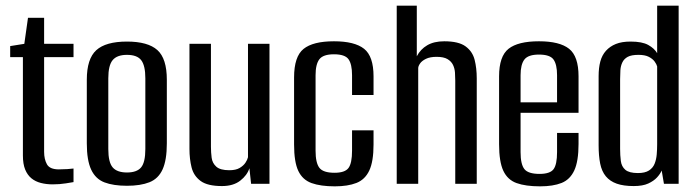

<svg xmlns="http://www.w3.org/2000/svg" viewBox="-20 -650 2468 679"><path d="M166 2Q144 2 124.5 -3Q105 -8 91 -19.5Q77 -31 69 -50.5Q61 -70 61 -100V-448H16V-487L66 -495L79 -587H136V-495H240V-448H136V-113Q136 -87 146 -69Q156 -51 188 -51Q202 -51 218 -52Q234 -53 240 -54V-6Q234 -5 212.5 -1.5Q191 2 166 2Z M429 7Q381 7 349.5 -5Q318 -17 302.5 -50Q287 -83 287 -143V-368Q287 -442 320.5 -472.5Q354 -503 429 -503Q503 -503 536.5 -473Q570 -443 570 -368V-143Q570 -84 555 -51Q540 -18 508.5 -5.5Q477 7 429 7ZM429 -40Q464 -40 479 -58Q494 -76 494 -123V-373Q494 -418 479.5 -437Q465 -456 429 -456Q394 -456 378.5 -437.5Q363 -419 363 -373V-123Q363 -76 378.5 -58Q394 -40 429 -40Z M765 8Q714 8 689.5 -10Q665 -28 657.5 -58Q650 -88 650 -123V-495H726V-131Q726 -111 728.5 -92Q731 -73 745 -60.5Q759 -48 791 -48Q814 -48 827.5 -56Q841 -64 848 -74.5Q855 -85 857 -94V-495H933V0H868L862 -55Q854 -30 829.5 -11Q805 8 765 8Z M1164 9Q1114 9 1082 -2.5Q1050 -14 1035 -45.5Q1020 -77 1020 -139V-376Q1020 -450 1053.5 -477Q1087 -504 1161 -504Q1234 -504 1267.5 -477.5Q1301 -451 1301 -380V-314H1225V-384Q1225 -423 1212.5 -440.5Q1200 -458 1161 -458Q1123 -458 1109.5 -440.5Q1096 -423 1096 -384V-117Q1096 -74 1109.5 -56.5Q1123 -39 1163 -39Q1200 -39 1212.5 -56Q1225 -73 1225 -117V-189H1301V-139Q1301 -79 1286 -47Q1271 -15 1240.5 -3Q1210 9 1164 9Z M1383 0V-630H1454V-451Q1467 -476 1491 -490Q1515 -504 1551 -504Q1602 -504 1626.5 -486Q1651 -468 1658.5 -438.5Q1666 -409 1666 -373V0H1590V-365Q1590 -379 1589 -393.5Q1588 -408 1582 -420.5Q1576 -433 1562.5 -441Q1549 -449 1524 -449Q1501 -449 1486.5 -442Q1472 -435 1465.5 -425.5Q1459 -416 1459 -409V0Z M1890 9Q1839 9 1807 -2.5Q1775 -14 1760 -46Q1745 -78 1745 -140V-380Q1745 -451 1778.5 -477.5Q1812 -504 1886 -504Q1959 -504 1992.5 -477.5Q2026 -451 2026 -380V-251H1821V-112Q1821 -69 1834.5 -52Q1848 -35 1888 -35Q1925 -35 1937.5 -51.5Q1950 -68 1950 -112V-180H2026V-141Q2026 -80 2011 -47.5Q1996 -15 1966 -3Q1936 9 1890 9ZM1821 -288H1950V-384Q1950 -422 1937.5 -439.5Q1925 -457 1886 -457Q1848 -457 1834.5 -439.5Q1821 -422 1821 -384Z M2221 8Q2185 8 2161 -0.5Q2137 -9 2122.5 -26.5Q2108 -44 2102.5 -71.5Q2097 -99 2097 -136V-381Q2097 -410 2103 -432.5Q2109 -455 2123 -470.5Q2137 -486 2158 -494.5Q2179 -503 2210 -503Q2251 -503 2272.5 -491Q2294 -479 2304 -462V-630H2380V0H2328L2320 -47Q2315 -35 2303.5 -22.5Q2292 -10 2272.5 -1Q2253 8 2221 8ZM2236 -38Q2261 -38 2275 -47Q2289 -56 2295 -71Q2301 -86 2302.5 -104Q2304 -122 2304 -140V-415Q2302 -423 2295 -432.5Q2288 -442 2274.5 -449Q2261 -456 2238 -456Q2213 -456 2200 -449Q2187 -442 2181 -429.5Q2175 -417 2174 -402Q2173 -387 2173 -370V-123Q2173 -101 2175.5 -81Q2178 -61 2191.5 -49.5Q2205 -38 2236 -38Z"/></svg>

Font: Alumni Sans Medium
Style: Regular
Weight: 500
Designer: Robert E. Leuschke
Foundry: Robert E. Leuschke
Version: Version 1.018